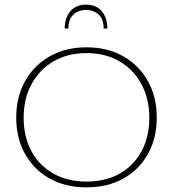

<svg xmlns="http://www.w3.org/2000/svg" viewBox="-20 -798 746 828"><path d="M353 10Q263 10 194.5 -28Q126 -66 88 -134Q50 -202 50 -291Q50 -380 88 -448Q126 -516 194.5 -555Q263 -594 353 -594Q444 -594 512 -555Q580 -516 618 -448Q656 -380 656 -291Q656 -202 618 -134Q580 -66 512 -28Q444 10 353 10ZM353 -15Q435 -15 495.5 -49Q556 -83 590 -145Q624 -207 624 -290Q624 -372 590 -435Q556 -498 495.5 -533.5Q435 -569 353 -569Q272 -569 211 -533.5Q150 -498 116 -435Q82 -372 82 -290Q82 -207 116 -145Q150 -83 211 -49Q272 -15 353 -15ZM259 -675Q259 -721 283.5 -749.5Q308 -778 351 -778Q395 -778 419 -749.5Q443 -721 443 -675H427Q427 -715 405.5 -735Q384 -755 351 -755Q318 -755 296.5 -735Q275 -715 275 -675Z"/></svg>

Font: Rokkitt Thin
Style: Regular
Weight: 250
Version: Version 3.103